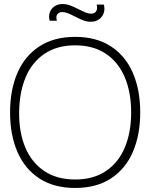

<svg xmlns="http://www.w3.org/2000/svg" viewBox="-20 -918 746 953"><path d="M353 15Q248 15 175.5 -32.2Q103 -79.5 66.5 -164Q30 -248.5 30 -360Q30 -471.5 66.5 -556Q103 -640.5 175.5 -687.8Q248 -735 353 -735Q458 -735 530.5 -687.8Q603 -640.5 639.5 -556Q676 -471.5 676 -360Q676 -248.5 639.5 -164Q603 -79.5 530.5 -32.2Q458 15 353 15ZM353 -27Q443.5 -27 505.8 -69Q568 -111 599.5 -186Q631 -261 631 -360Q631 -459 599.5 -534Q568 -609 505.8 -651Q443.5 -693 353 -693Q263 -693 200.8 -651Q138.5 -609 107.2 -534.2Q76 -459.5 75 -360Q74 -261.5 105.5 -186.2Q137 -111 199.8 -69Q262.5 -27 353 -27ZM430.5 -810Q412 -810 393.8 -816.8Q375.5 -823.5 351 -836.5Q329.5 -847.5 315.8 -852.8Q302 -858 289.5 -858Q276 -858 268.5 -851.2Q261 -844.5 260 -834.5Q259 -824.5 262.5 -815H226.5Q220.5 -837.5 227.2 -856.5Q234 -875.5 251 -886.8Q268 -898 290.5 -898Q309.5 -898 327.8 -891.2Q346 -884.5 371.5 -871.5Q393.5 -860.5 406.8 -855.2Q420 -850 432.5 -850Q450.5 -850 458 -863.5Q465.5 -877 459.5 -895H495.5Q501.5 -873 494.8 -853.2Q488 -833.5 471 -821.8Q454 -810 430.5 -810Z"/></svg>

Font: Hauora
Style: Regular
Weight: 400
Designer: Wayne Shih
Foundry: WCYS
Version: Version 1.001